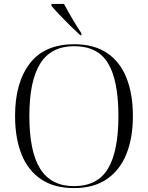

<svg xmlns="http://www.w3.org/2000/svg" viewBox="-20 -951 757 981"><path d="M358 10Q257 10 190 -35Q123 -80 90 -162.5Q57 -245 57 -359Q57 -529 132.5 -627Q208 -725 359 -725Q460 -725 526.5 -680.5Q593 -636 626 -553.5Q659 -471 659 -358Q659 -247 626 -164.5Q593 -82 526 -36Q459 10 358 10ZM358 0Q478 0 531.5 -89Q585 -178 585 -358Q585 -539 532.5 -627Q480 -715 359 -715Q242 -715 186 -627Q130 -539 130 -358Q130 -177 185.5 -88.5Q241 0 358 0ZM390 -771Q367 -792 338 -820.5Q309 -849 283 -876.5Q257 -904 243 -921V-931H307Q325 -897 350 -854.5Q375 -812 396 -781V-771Z"/></svg>

Font: Noto Serif Display Light
Style: Regular
Weight: 300
Designer: Monotype Design Team
Foundry: Monotype Imaging Inc.
Version: Version 2.009